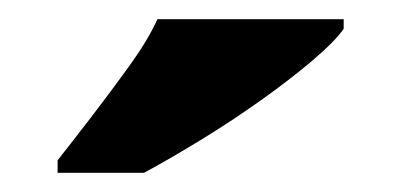

<svg xmlns="http://www.w3.org/2000/svg" viewBox="-20 -786 418 200"><path d="M40 -619Q55 -638 75 -664Q95 -690 114.5 -717Q134 -744 144 -766H338V-756Q329 -743 305.5 -723Q282 -703 251 -681Q220 -659 188 -639.5Q156 -620 130 -606H40Z"/></svg>

Font: Noto Serif Telugu Black
Style: Regular
Weight: 900
Designer: Jelle Bosma - Monotype Design Team
Foundry: Monotype Imaging Inc.
Version: Version 2.005; ttfautohint (v1.8.4.7-5d5b)